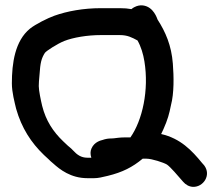

<svg xmlns="http://www.w3.org/2000/svg" viewBox="-20 -678 829 728"><path d="M434.2 -647H362.2C296.7 -647 234.9 -635.8 185.9 -618.3C160.9 -609.4 114.6 -586.2 93.8 -569.5C36.7 -523.1 25 -438.3 25 -362.2C25 -327.9 35.3 -290.5 41.2 -265.5C61.8 -192.8 98 -137.1 146.5 -90.5L163.6 -74.7C168.6 -69.6 174.4 -64.1 182.3 -57.7C206.5 -35.9 248.1 -2.4 311.4 -2.4H337.2C352 -2.4 368.1 -6.2 388.5 -11.2C444.2 -24.8 482.2 -44 520.9 -76.3H535.8C555.6 -76.3 600.5 -61.7 612.9 -54.1C626.4 -45 654.7 -11.4 674.3 11.1C683.8 22.4 697.4 30 711.6 30.5C750.5 32 782.3 -13.7 754.2 -51C751.8 -54.2 748.8 -57.1 746.1 -60.1C707.6 -107.2 664.6 -153 591 -169.8C593.1 -174.1 596.4 -181.1 599.4 -187.5C616.2 -225.2 621.6 -246 628.2 -278.9C640.5 -325.6 639.1 -387.9 635.4 -436.5C630.1 -506 607.5 -557.1 577.5 -603.7C575.7 -607.6 562.8 -652.3 522.1 -657.4C511.3 -658.8 500.3 -656.5 489.7 -651C485.7 -648.9 483.1 -647.5 478.3 -643.4C465.2 -645.9 451.3 -647 434.2 -647ZM326.3 -80H311.4C287.8 -80 272.4 -90.8 256.5 -108.2C248.7 -116.8 241.4 -121.6 237.3 -125.5L219.3 -142.5C181.4 -178.8 153.9 -220.6 139.9 -276.4C135 -297.1 127 -334.3 127 -351.5C127 -360.3 127.8 -374.1 129.9 -395.5C132.8 -440 136.8 -456.4 150.1 -477.4C154.7 -484.6 198.3 -512.6 224 -522.7C257.5 -535.9 311.1 -545 362.2 -545H434.2C463.4 -545 479.9 -536.2 501.4 -524.6C514.8 -500.9 523.1 -473 527.6 -445C545.3 -336.6 520.2 -222.1 474.5 -157H453.2C445.4 -157 438.1 -156.6 429.9 -155.8L411.9 -153.6C408.4 -153.1 407.2 -153 402.4 -153C390.9 -153 381.3 -151.7 367.5 -146.9C365.2 -146.2 337.8 -141.1 326.8 -114.9C322.3 -104.4 322 -93.3 326.3 -80Z"/></svg>

Font: Take Off
Style: YouHoser
Weight: 400
Foundry: Cannot Into Space Fonts
Version: Version 0.89